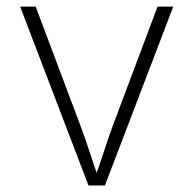

<svg xmlns="http://www.w3.org/2000/svg" viewBox="-20 -566 590 586"><path d="M250 0 41.5 -545.9H88.9L225.1 -183.6Q240.7 -142.1 254.2 -100.3Q267.6 -58.6 282.2 -18.1H267.6Q282.7 -58.6 296.1 -100.3Q309.6 -142.1 324.7 -183.6L460.9 -545.9H508.8L300.3 0Z"/></svg>

Font: Inter ExtraLight
Style: Regular
Weight: 250
Designer: Rasmus Andersson
Foundry: rsms
Version: Version 4.001;git-66647c0bb